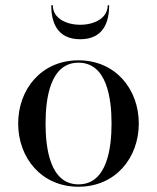

<svg xmlns="http://www.w3.org/2000/svg" viewBox="-20 -699 596 729"><path d="M180.5 -679H174.5C174.5 -618 194.5 -550 284.5 -550C374.5 -550 394.5 -618 394.5 -679H389C389 -630 338.5 -605 284.5 -605C230.5 -605 180.5 -630 180.5 -679ZM49 -230C49 -100 137 10 278 10C419 10 507 -100 507 -230C507 -360 419 -470 278 -470C137 -470 49 -360 49 -230ZM153 -230C153 -324 170 -461 278 -461C386.5 -461 403.5 -324 403.5 -230C403.5 -136 386.5 1 278 1C170 1 153 -136 153 -230Z"/></svg>

Font: Bodoni* 24
Style: Regular
Weight: 400
Version: Version 2.3